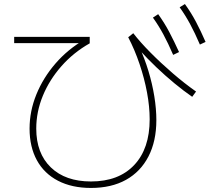

<svg xmlns="http://www.w3.org/2000/svg" viewBox="-20 -875 1040 948"><path d="M429 53Q335 53 266.5 17.5Q198 -18 162 -84Q126 -150 126 -240Q126 -326 159.5 -408.5Q193 -491 254 -561.5Q315 -632 398 -680L401 -662H50V-693H423V-661Q343 -616 283.5 -548.5Q224 -481 191.5 -402Q159 -323 159 -240Q159 -118 231 -48.5Q303 21 429 21Q566 21 642.5 -60Q719 -141 719 -286Q719 -348 706 -418Q693 -488 669 -559Q645 -630 613 -691L638 -711Q672 -667 723 -615.5Q774 -564 832.5 -513.5Q891 -463 948 -423L929 -397Q887 -426 841.5 -463.5Q796 -501 752 -543Q708 -585 670 -627L667 -645Q694 -587 713 -524Q732 -461 742 -399Q752 -337 752 -282Q752 -178 713 -102.5Q674 -27 602 13Q530 53 429 53ZM835 -604Q810 -662 786.5 -705.5Q763 -749 735 -788L761 -805Q792 -762 816 -716.5Q840 -671 864 -618ZM967 -655Q942 -713 918.5 -756.5Q895 -800 867 -839L893 -855Q924 -812 948 -766.5Q972 -721 995 -668Z"/></svg>

Font: M PLUS 1 ExtraLight
Style: Regular
Weight: 250
Version: Version 1.001